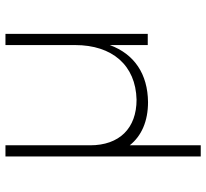

<svg xmlns="http://www.w3.org/2000/svg" viewBox="-46 -515 755 703"><g transform="rotate(-90 331.5 -163.5)"><path d="M518 -521V-266C518 -130 444 -44 318 -41C213 -41 151 -104 151 -211V-521H110V194H151V-66C185 -23 239 1 309 1C412 0 485 -49 518 -139V0H559V-521Z"/></g></svg>

Font: Montserrat arm ExtraLight
Style: Regular
Weight: 275
Designer: Julieta Ulanovsky
Foundry: Julieta Ulanovsky
Version: Version 6.000;PS 006.000;hotconv 1.0.88;makeotf.lib2.5.64775